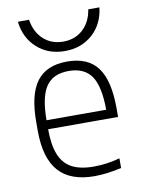

<svg xmlns="http://www.w3.org/2000/svg" viewBox="-85 -810 671 881"><g transform="rotate(-10 250.0 -369.5)"><path d="M284 10Q172 10 117.5 -51.5Q63 -113 63 -240V-280Q63 -409 108.5 -469.5Q154 -530 250 -530Q347 -530 392 -469.5Q437 -409 437 -280V-239H87V-281H403L389 -265V-279Q389 -389 356 -437.5Q323 -486 250 -486Q177 -486 144 -437.5Q111 -389 111 -279V-241Q111 -167 129 -121.5Q147 -76 186 -55Q225 -34 287 -34Q317 -34 348 -38Q379 -42 410 -51V-6Q381 1 348 5.5Q315 10 284 10ZM250 -579Q173 -579 121 -625.5Q69 -672 60 -749H112Q121 -691 158 -657Q195 -623 250 -623Q305 -623 342 -657Q379 -691 388 -749H440Q431 -672 379 -625.5Q327 -579 250 -579Z"/></g></svg>

Font: M PLUS 1 Code Light
Style: Regular
Weight: 300
Designer: Coji Morishita
Foundry: UNDERFOREST DESIGN
Version: Version 1.002